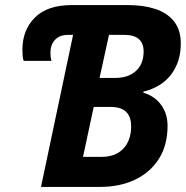

<svg xmlns="http://www.w3.org/2000/svg" viewBox="-20 -734 731 754"><path d="M141 0 267 -597H247Q214 -597 196 -577.5Q178 -558 178 -527Q178 -509 182 -495H73Q70 -503 69 -514.5Q68 -526 68 -539Q68 -616 117 -665Q166 -714 261 -714H484Q543 -714 589.5 -699Q636 -684 663 -650.5Q690 -617 690 -563Q690 -492 652.5 -442Q615 -392 543 -374V-370Q587 -357 612.5 -322.5Q638 -288 638 -240Q638 -163 603.5 -109.5Q569 -56 509.5 -28Q450 0 373 0ZM433 -428Q484 -428 514 -455.5Q544 -483 544 -532Q544 -597 468 -597H408L371 -428ZM379 -118Q434 -118 464.5 -150.5Q495 -183 495 -238Q495 -314 415 -314H348L306 -118Z"/></svg>

Font: Noto Sans SemiCondensed
Style: Bold Italic
Weight: 700
Width: 4
Italic angle: -12°
Designer: Monotype Design Team
Foundry: Monotype Imaging Inc.
Version: Version 2.013; ttfautohint (v1.8.4.7-5d5b)